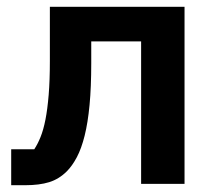

<svg xmlns="http://www.w3.org/2000/svg" viewBox="-20 -542 637 566"><path d="M13 -102H81Q91 -117 99.5 -138Q108 -159 114 -189.5Q120 -220 123.5 -262.5Q127 -305 127 -362V-522H524V0H396V-420H249V-356Q249 -285 244 -232.5Q239 -180 229.5 -142Q220 -104 206.5 -78.5Q193 -53 177 -37Q154 -14 125 -5Q96 4 54 4H13Z"/></svg>

Font: IBMPlexSans-SemiBold
Style: Regular
Weight: 600
Designer: Mike Abbink, Paul van der Laan, Pieter van Rosmalen
Foundry: Bold Monday
Version: Version 3.1